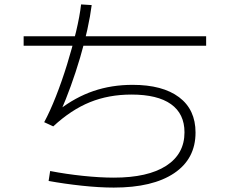

<svg xmlns="http://www.w3.org/2000/svg" viewBox="-20 -818 1040 869"><path d="M495 31Q430 31 350.5 22.5Q271 14 200 1L207 -44Q279 -30 356 -22Q433 -14 495 -14Q649 -14 732 -67.5Q815 -121 815 -219Q815 -303 754 -346.5Q693 -390 575 -390Q472 -390 387 -355.5Q302 -321 221 -246L180 -265Q206 -313 233 -381.5Q260 -450 283.5 -526Q307 -602 324 -673.5Q341 -745 347 -798L395 -795Q389 -747 375.5 -685Q362 -623 342.5 -557Q323 -491 300.5 -429Q278 -367 256 -317L246 -320Q321 -378 403 -406Q485 -434 580 -434Q716 -434 790.5 -378Q865 -322 865 -218Q865 -99 768 -34Q671 31 495 31ZM87 -611V-654H913V-611Z"/></svg>

Font: M PLUS 1 Code Light
Style: Regular
Weight: 300
Designer: Coji Morishita
Foundry: UNDERFOREST DESIGN
Version: Version 1.002